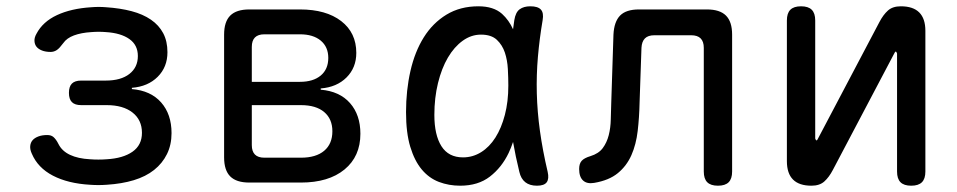

<svg xmlns="http://www.w3.org/2000/svg" viewBox="-20 -580 3040 610"><path d="M96 -473Q116 -511 161 -532Q206 -553 270 -557Q282 -558 293.5 -558Q305 -558 317 -557Q362 -554 398 -544.5Q434 -535 459.5 -517.5Q485 -500 498.5 -474.5Q512 -449 512 -414Q512 -367 481 -336Q450 -305 399 -301V-297Q459 -292 492 -254.5Q525 -217 525 -157Q525 -120 510.5 -90.5Q496 -61 469.5 -40Q443 -19 405 -7.5Q367 4 319 7Q306 8 292.5 8Q279 8 266 7Q196 3 148 -22Q100 -47 81 -92Q75 -105 76 -116Q77 -127 83.5 -134.5Q90 -142 102 -146.5Q114 -151 130 -151Q136 -151 141 -149.5Q146 -148 150 -144.5Q154 -141 158 -135.5Q162 -130 166 -122Q177 -100 202.5 -88Q228 -76 266 -74Q279 -73 292.5 -73Q306 -73 319 -74Q371 -77 401 -98Q431 -119 431 -158Q431 -199 401 -222.5Q371 -246 319 -246H238Q218 -246 208.5 -255.5Q199 -265 199 -285Q199 -305 208.5 -314.5Q218 -324 238 -324H316Q364 -324 391 -345Q418 -366 418 -402Q418 -437 391 -456Q364 -475 317 -478Q305 -479 293.5 -479Q282 -479 270 -478Q238 -476 215 -467.5Q192 -459 181 -443Q175 -435 170 -429.5Q165 -424 160.5 -421Q156 -418 151 -416.5Q146 -415 141 -415Q125 -415 113.5 -419.5Q102 -424 96 -431.5Q90 -439 89.5 -450Q89 -461 96 -473Z M772 0Q731 0 711.5 -19.5Q692 -39 692 -80V-470Q692 -511 711.5 -530.5Q731 -550 772 -550H933Q1016 -550 1064 -513Q1112 -476 1112 -412Q1112 -365 1081 -334Q1050 -303 999 -299V-295Q1059 -290 1092 -252.5Q1125 -215 1125 -155Q1125 -83 1074.5 -41.5Q1024 0 936 0ZM780 -246V-119Q780 -99 790 -89Q800 -79 820 -79H936Q984 -79 1010 -101Q1036 -123 1036 -163Q1036 -202 1010 -224Q984 -246 936 -246ZM820 -471Q800 -471 790 -461Q780 -451 780 -431V-320H933Q975 -320 999 -340Q1023 -360 1023 -396Q1023 -431 999 -451Q975 -471 933 -471Z M1442 10Q1406 10 1374.5 -2Q1343 -14 1320 -41.5Q1297 -69 1283.5 -113.5Q1270 -158 1270 -224Q1270 -293 1284 -354.5Q1298 -416 1326.5 -461.5Q1355 -507 1398.5 -533.5Q1442 -560 1500 -560Q1548 -560 1575 -536Q1597 -516 1610 -487Q1612 -502 1614 -516Q1618 -541 1631 -550.5Q1644 -560 1665 -560Q1689 -560 1698.5 -549.5Q1708 -539 1704 -516Q1694 -457 1689 -399.5Q1684 -342 1685.5 -283.5Q1687 -225 1695.5 -163.5Q1704 -102 1720 -34Q1725 -12 1717 -1Q1709 10 1686 10Q1663 10 1649 -1Q1635 -12 1630 -34Q1618 -83 1610 -129Q1604 -111 1596 -94Q1574 -48 1536.5 -19Q1499 10 1442 10ZM1451 -80Q1482 -80 1508.5 -96.5Q1535 -113 1554 -143Q1573 -173 1584 -215Q1595 -257 1595 -308Q1595 -332 1593.5 -360.5Q1592 -389 1584 -413Q1576 -437 1558.5 -453.5Q1541 -470 1508 -470Q1477 -470 1450 -450.5Q1423 -431 1403 -397Q1383 -363 1371.5 -316Q1360 -269 1360 -215Q1360 -151 1382.5 -115.5Q1405 -80 1451 -80Z M1929 -470Q1931 -511 1950 -530.5Q1969 -550 2010 -550H2226Q2267 -550 2286.5 -530.5Q2306 -511 2306 -470V-35Q2306 -12 2295 -1Q2284 10 2261 10Q2238 10 2227 -1Q2216 -12 2216 -35V-428Q2216 -448 2206 -458Q2196 -468 2176 -468H2059Q2039 -468 2029 -458Q2019 -448 2018 -428L2012 -254Q2011 -207 2006 -164Q2001 -121 1986 -87Q1971 -53 1943 -30Q1915 -7 1868 1Q1845 5 1832.5 -6.5Q1820 -18 1820 -43Q1820 -60 1828 -69Q1836 -78 1856 -84Q1882 -92 1895 -109.5Q1908 -127 1914 -150.5Q1920 -174 1920.5 -201Q1921 -228 1922 -254Z M2480 -68V-515Q2480 -538 2491 -549Q2502 -560 2525 -560Q2548 -560 2559 -549Q2570 -538 2570 -515V-140Q2572 -134 2574 -134Q2576 -134 2576.5 -135.5Q2577 -137 2579 -140L2774 -510Q2786 -533 2801 -546.5Q2816 -560 2842 -560Q2881 -560 2900.5 -540.5Q2920 -521 2920 -482V-35Q2920 -12 2909 -1Q2898 10 2875 10Q2852 10 2841 -1Q2830 -12 2830 -35V-410Q2828 -416 2826 -416Q2824 -416 2823.5 -414.5Q2823 -413 2821 -410L2626 -40Q2614 -17 2599 -3.5Q2584 10 2558 10Q2519 10 2499.5 -9.5Q2480 -29 2480 -68Z"/></svg>

Font: Maple Mono NF
Style: Regular
Weight: 400
Monospace: yes
Designer: subframe7536
Version: Version 7.000